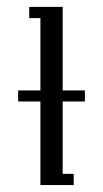

<svg xmlns="http://www.w3.org/2000/svg" viewBox="-20 -532 296 552"><path d="M32.2 -240.2V-272H96.2V-480H64V-512.2H160.2V-272H224.1V-240.2H160.2V-32.2H191.9V0H96.2V-240.2Z"/></svg>

Font: Gawaa
Style: Regular
Weight: 400
Designer: T. Christopher White
Version: Version 1.0